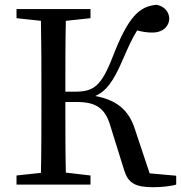

<svg xmlns="http://www.w3.org/2000/svg" viewBox="-20 -771 758 802"><path d="M605 -47 543 -233C518 -310 469 -353 378 -370C423 -390 453 -429 492 -520C516 -575 532 -611 553 -644C574 -638 596 -635 616 -635C665 -635 687 -666 687 -693C687 -719 668 -746 633 -751C563 -744 517 -704 452 -537C402 -407 370 -388 290 -388H253C253 -494 253 -591 255 -684L358 -695V-733H49V-695L151 -684C153 -588 153 -491 153 -393V-339C153 -241 153 -144 151 -49L49 -38V0H358V-38L255 -50C253 -144 253 -240 253 -345H300C379 -345 419 -321 441 -245L499 -59C515 -7 545 11 618 11C653 11 694 7 716 0V-37Z"/></svg>

Font: Source Han Serif JP Medium
Style: Regular
Weight: 500
Designer: Ryoko NISHIZUKA 西塚涼子 (kana & ideographs); Frank Grießhammer (Latin, Greek & Cyrillic); Wenlong ZHANG 张文龙 (bopomofo); San
Foundry: Adobe Systems Incorporated
Version: Version 1.001;PS 1.001;hotconv 16.6.54;makeotf.lib2.5.65590